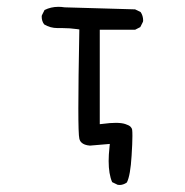

<svg xmlns="http://www.w3.org/2000/svg" viewBox="-20 -434 540 560"><path d="M147.9 -352.1H162.1Q183.6 -352.1 204.6 -349.1L211.4 -348.1Q208.5 -196.3 208.5 -118.2Q208.5 -41 211.4 -29.8Q212.9 -22.9 217.3 -18.6Q225.1 -10.7 242.2 -9.3L300.3 -14.2L299.3 -3.9Q296.9 17.6 296.9 35.6Q296.9 73.7 307.1 97.2L323.2 105Q325.7 105.5 329.6 105.5Q333.5 105.5 339.1 103.8Q344.7 102.1 350.1 98.1Q360.4 77.6 363.8 20.5Q366.2 -16.1 366.2 -37.6Q366.2 -49.8 365.5 -55.2Q364.7 -60.5 360.4 -64.7Q356 -68.8 345.2 -72.3Q334.5 -75.7 317.9 -75.7Q301.3 -75.7 280.3 -72.8L271 -71.8V-347.2H374L389.2 -355L397 -370.6Q397.5 -372.6 397.5 -374Q397.5 -388.2 390.1 -398.9L374 -406.7L168.5 -412.6Q159.2 -414.1 150.4 -414.1Q128.4 -414.1 109.9 -404.8L102.1 -389.2Q101.6 -387.2 101.6 -385.7Q101.6 -372.1 108.9 -362.8Q126.5 -352.1 147.9 -352.1Z"/></svg>

Font: NaikaiFont
Style: Light
Weight: 300
Version: Version 1.89